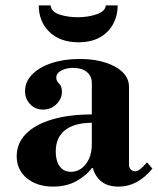

<svg xmlns="http://www.w3.org/2000/svg" viewBox="-20 -681 586 713"><path d="M177 12Q118 12 80 -19Q42 -50 42 -101Q42 -149 76.5 -184Q111 -219 174 -237.5Q237 -256 321 -256V-373Q321 -399 302 -414Q283 -429 252 -429Q226 -429 207.5 -419Q189 -409 189 -393Q189 -380 199.5 -370.5Q210 -361 210 -340Q210 -314 189.5 -294Q169 -274 140 -274Q111 -274 92 -294Q73 -314 73 -343Q73 -377 99 -404Q125 -431 171 -446.5Q217 -462 275 -462Q355 -462 407 -433.5Q459 -405 459 -359V-68Q459 -59 465.5 -52Q472 -45 482 -45Q490 -45 499.5 -52Q509 -59 526 -78L546 -55Q491 12 421 12Q380 12 356.5 -7Q333 -26 325 -57H321Q303 -31 265.5 -9.5Q228 12 177 12ZM244 -43Q276 -43 298.5 -71.5Q321 -100 321 -146V-225Q257 -225 222 -198Q187 -171 187 -118Q187 -84 201.5 -63.5Q216 -43 244 -43ZM271 -524Q204 -524 164 -562Q124 -600 124 -661H168Q170 -637 201 -627Q232 -617 269 -617Q307 -617 339 -628Q371 -639 373 -661H417Q417 -623 400 -591.5Q383 -560 350.5 -542Q318 -524 271 -524Z"/></svg>

Font: Libre Bodoni
Style: Regular
Weight: 400
Designer: Pablo Impallari, Rodrigo Fuenzalida
Foundry: Impallari Type
Version: Version 2.005;gftools[0.9.23]